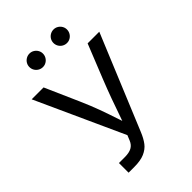

<svg xmlns="http://www.w3.org/2000/svg" viewBox="-266 -1047 1160 1160"><g transform="rotate(-45 314.0 -466.5)"><path d="M126 -82.5H176.8Q212.9 -82.5 234.9 -94.2Q256.8 -106 267.6 -132.3L281.2 -165.5L25.4 -727.5H127L222.7 -510.7Q251 -446.3 271 -391.6Q291 -336.9 315.9 -261.2L333 -209.5H307.1Q312 -223.6 314.2 -230.5Q316.4 -237.3 321.3 -251Q351.1 -336.9 370.6 -390.6Q390.1 -444.3 416.5 -510.7L503.4 -727.5H603L351.6 -120.1Q335 -80.1 315.4 -54.7Q295.9 -29.3 262.2 -14.6Q228.5 0 175.3 0H126ZM358.9 -875Q358.9 -890.6 366.7 -903.8Q374.5 -917 387.9 -924.8Q401.4 -932.6 417 -932.6Q432.6 -932.6 445.8 -924.8Q459 -917 466.8 -903.8Q474.6 -890.6 474.6 -875Q474.6 -859.4 466.8 -845.9Q459 -832.5 445.8 -824.7Q432.6 -816.9 417 -816.9Q401.4 -816.9 387.9 -824.7Q374.5 -832.5 366.7 -845.9Q358.9 -859.4 358.9 -875ZM153.3 -875Q153.3 -890.6 161.1 -903.8Q168.9 -917 182.4 -924.8Q195.8 -932.6 211.4 -932.6Q227.1 -932.6 240.2 -924.8Q253.4 -917 261.2 -903.8Q269 -890.6 269 -875Q269 -859.4 261.2 -845.9Q253.4 -832.5 240.2 -824.7Q227.1 -816.9 211.4 -816.9Q195.8 -816.9 182.4 -824.7Q168.9 -832.5 161.1 -845.9Q153.3 -859.4 153.3 -875Z"/></g></svg>

Font: Inter RS Variable
Style: Regular
Weight: 400
Designer: Rasmus Andersson (customised by Maria Ramos and Noel Pretorius)
Foundry: rsms
Version: Version 3.001;Glyphs 3.2.3 (3260)